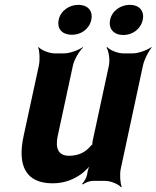

<svg xmlns="http://www.w3.org/2000/svg" viewBox="-20 -749 648 795"><path d="M266 -104C222 -104 208 -134 219 -186L282 -478C287 -502 309 -539 324 -552L323 -554C307 -542 269 -528 246 -528H206C183 -528 150 -542 140 -554L138 -552C144 -539 146 -502 141 -478L78 -187C51 -64 86 10 198 10C250 10 291 -8 325 -35C336 -45 352 -60 358 -70L356 -72C349 -62 343 -43 341 -29V-27C339 -15 328 5 320 12L323 15C331 8 351 0 363 0H416C439 0 471 14 481 26L484 24C478 11 475 -26 480 -50L572 -478C577 -502 596 -539 608 -552L607 -554C591 -542 553 -528 530 -528H490C467 -528 434 -542 424 -554L421 -552C430 -539 436 -502 431 -478L364 -167C363 -164 361 -150 363 -148L366 -152C364 -153 355 -145 354 -143C333 -118 304 -104 266 -104ZM278 -605C316 -605 350 -629 358 -667C366 -704 343 -729 305 -729C267 -729 231 -705 223 -667C215 -628 239 -605 278 -605ZM491 -604C529 -604 563 -629 571 -667C579 -704 556 -729 518 -729C480 -729 444 -705 436 -667C428 -629 452 -604 491 -604Z"/></svg>

Font: Asimov
Style: EdgeExtremeIt
Weight: 500
Designer: Google
Version: Version 2.000980: 2014